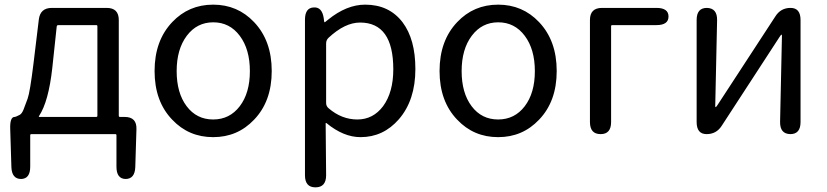

<svg xmlns="http://www.w3.org/2000/svg" viewBox="-20 -577 3556 826"><path d="M71 193Q31 193 29 142L24 -21Q22 -74 43 -74Q48 -74 65 -83Q74 -88 81 -105Q90 -129 99 -153Q109 -181 124 -303L147 -493Q153 -543 203 -543H439Q491 -543 491 -491V-79Q491 -74 496 -74H516Q569 -74 567 -21L562 142Q560 193 520 193Q481 192 481 140V5Q481 0 476 0H115Q110 0 110 5V140Q110 192 71 193ZM148 -78Q145 -74 150 -74H394Q399 -74 399 -79V-464Q399 -469 394 -469H231Q225 -469 224 -463L205 -285Q189 -140 148 -78Z M721 -62Q645 -141 645 -271.5Q645 -402 721 -482Q792 -557 897 -557Q1002 -557 1073 -482Q1149 -402 1149 -271.5Q1149 -141 1073 -62Q1002 13 897 13Q792 13 721 -62ZM783 -120Q826 -63 897 -63Q968 -63 1011.5 -120Q1055 -177 1055 -271Q1055 -365 1011.5 -423Q968 -481 897.5 -481Q827 -481 783.5 -423Q740 -365 740 -271Q740 -177 783 -120Z M1337 229Q1292 229 1292 177V-492Q1292 -543 1329 -545Q1366 -548 1373 -497L1374 -488Q1375 -481 1376.5 -481Q1378 -481 1391 -492Q1471 -557 1551 -557Q1654 -557 1712 -481Q1767 -408 1767 -280Q1767 -146 1696 -64Q1629 13 1531 13Q1458 13 1385 -47Q1381 -50 1381 -45L1383 177Q1383 229 1337 229ZM1628 -120Q1672 -180 1672 -279Q1672 -480 1529 -480Q1464 -480 1394 -415Q1383 -405 1383 -390V-134Q1383 -120 1394 -111Q1450 -63 1517.5 -63Q1585 -63 1628 -120Z M1947 -62Q1871 -141 1871 -271.5Q1871 -402 1947 -482Q2018 -557 2123 -557Q2228 -557 2299 -482Q2375 -402 2375 -271.5Q2375 -141 2299 -62Q2228 13 2123 13Q2018 13 1947 -62ZM2009 -120Q2052 -63 2123 -63Q2194 -63 2237.5 -120Q2281 -177 2281 -271Q2281 -365 2237.5 -423Q2194 -481 2123.5 -481Q2053 -481 2009.5 -423Q1966 -365 1966 -271Q1966 -177 2009 -120Z M2564 0Q2518 0 2518 -52V-491Q2518 -543 2570 -543H2804Q2856 -543 2856 -506Q2856 -469 2804 -469H2614Q2609 -469 2609 -464V-52Q2609 0 2564 0Z M3020 0Q2977 0 2977 -52V-491Q2977 -543 3021 -543Q3066 -542 3065 -490L3057 -121Q3057 -116 3059 -116Q3061 -116 3068 -127L3316 -507Q3339 -543 3381 -543Q3424 -543 3424 -491V-52Q3424 0 3380 0Q3335 -1 3336 -53L3344 -423Q3344 -428 3342 -428Q3340 -428 3333 -417L3085 -36Q3062 0 3020 0Z"/></svg>

Font: Resource Han Rounded CN
Style: Regular
Weight: 400
Designer: Cyano Hao (round all glyphs); Ryoko NISHIZUKA  (kana, bopomofo & ideographs); Paul D. Hunt (Latin, Greek & Cyrillic); Sa
Foundry: Cyano Hao
Version: 0.990